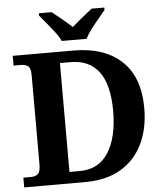

<svg xmlns="http://www.w3.org/2000/svg" viewBox="-61 -984 889 1038"><g transform="rotate(-5 383.5 -465.5)"><path d="M28 0V-53H70Q92 -53 106.5 -64Q121 -75 121 -118V-600Q121 -640 106 -650.5Q91 -661 70 -661H28V-714H358Q524 -714 618 -627Q712 -540 712 -370Q712 -261 672 -177.5Q632 -94 553.5 -47Q475 0 358 0ZM335 -62Q438 -62 490.5 -144.5Q543 -227 543 -370Q543 -513 490.5 -583Q438 -653 336 -653H279V-62ZM299 -771Q289 -794 268.5 -820.5Q248 -847 226.5 -873Q205 -899 189 -918V-931H258Q279 -915 311.5 -888Q344 -861 366 -841Q381 -855 401 -871.5Q421 -888 441 -904Q461 -920 475 -931H544V-918Q529 -899 507 -873Q485 -847 465 -820.5Q445 -794 434 -771Z"/></g></svg>

Font: Noto Serif Test
Style: Regular
Weight: 400
Version: Version 1.000